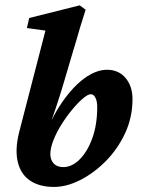

<svg xmlns="http://www.w3.org/2000/svg" viewBox="-20 -701 542 728"><path d="M170.9 -117.2Q170.9 -94.7 183.6 -81.1Q196.3 -67.4 219.7 -67.4Q252.9 -67.4 282.2 -96.7Q311.5 -126 330.1 -177.2Q348.6 -228.5 348.6 -294.9Q348.6 -317.4 341.8 -330.6Q335 -343.8 324.2 -343.8Q313.5 -343.8 294.4 -327.6Q275.4 -311.5 253.9 -285.6Q232.4 -259.8 213.4 -229.5Q194.3 -199.2 182.6 -169.4Q170.9 -139.6 170.9 -117.2ZM52.7 -200.2 152.3 -585 82 -594.7 90.8 -632.8 282.2 -680.7 304.7 -664.1Q292 -625 283.7 -597.2Q275.4 -569.3 270 -549.8Q264.6 -530.3 258.8 -512.7L223.6 -393.6Q210 -346.7 191.9 -292.5Q173.8 -238.3 148.4 -166H141.6Q172.9 -251 214.4 -311.5Q255.9 -372.1 300.3 -404.3Q344.7 -436.5 385.7 -436.5Q429.7 -436.5 456.1 -405.3Q482.4 -374 482.4 -325.2Q482.4 -255.9 454.1 -195.3Q425.8 -134.8 380.4 -89.4Q335 -43.9 283.7 -18.1Q232.4 7.8 184.6 7.8Q129.9 7.8 94.2 -16.1Q58.6 -40 47.4 -86.9Q36.1 -133.8 52.7 -200.2Z"/></svg>

Font: Crimson Pro
Style: Bold Italic
Weight: 700
Italic angle: -12°
Designer: Jacques Le Bailly
Foundry: Baron von Fonthausen
Version: Version 1.003